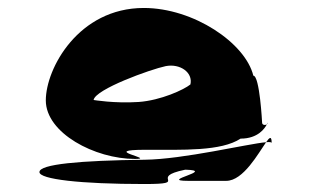

<svg xmlns="http://www.w3.org/2000/svg" viewBox="-20 -706 811 482"><path d="M79 -274C79 -256 181 -244 343 -244C461 -244 348 -260 445 -280C525 -278 376 -252 452 -252H548C591 -252 629 -322 648 -349C602 -345 440 -306 343 -305C181 -303 79 -294 79 -274ZM95 -454C95 -372 218 -307 319 -307C374 -307 226 -330 346 -330C440 -330 535 -326 584 -358C628 -358 645 -384 650 -394C646 -391 638 -392 638 -398C638 -398 632 -516 616 -516C596 -598 466 -686 341 -686C177 -686 95 -534 95 -454ZM215 -455C219 -482 358 -532 396 -540C432 -547 465 -524 458 -494C442 -481 384 -454 328 -450C267 -446 215 -455 215 -455ZM648 -349C657 -350 662 -349 662 -347C662 -365 657 -362 648 -349ZM650 -394C651 -395 652 -396 652 -398C652 -398 651 -397 650 -394Z"/></svg>

Font: Ampere
Style: Ext
Weight: 400
Version: Version 1